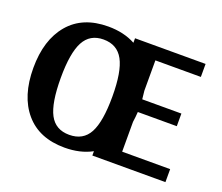

<svg xmlns="http://www.w3.org/2000/svg" viewBox="-112 -824 1154 1000"><g transform="rotate(20 464.5 -324.5)"><path d="M330 11Q189 11 112.5 -78.5Q36 -168 36 -324Q36 -480 112.5 -570Q189 -660 330 -660Q417 -660 481 -625V-650H872V-578H620V-410Q624 -380 625 -364H842V-294H626Q624 -264 620 -237V-72H886V0H481V-24Q417 11 330 11ZM330 -60Q407 -60 440.5 -122.5Q474 -185 474 -324Q474 -462 440 -525Q406 -588 330 -588Q255 -588 221.5 -525Q188 -462 188 -324Q188 -185 221 -122.5Q254 -60 330 -60Z"/></g></svg>

Font: Arsenal
Style: Bold
Weight: 700
Designer: Andrij Shevchenko
Foundry: Stairsfor
Version: Version 2.001;PS 002.001;hotconv 1.0.88;makeotf.lib2.5.64775